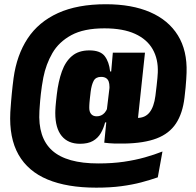

<svg xmlns="http://www.w3.org/2000/svg" viewBox="-20 -692 901 884"><path d="M348.5 -30Q293.5 -30 264 -66Q234.5 -102 234.5 -171.5Q234.5 -177 234.8 -184.2Q235 -191.5 235.8 -201.5Q236.5 -211.5 238 -225.2Q239.5 -239 241.5 -257Q248.5 -317 264.8 -362.8Q281 -408.5 311.5 -434.2Q342 -460 391.5 -460Q442 -460 462.2 -433.5Q482.5 -407 487 -363H526.5L483.5 -278.5Q484 -282.5 484 -286.2Q484 -290 484 -292.5Q484 -306.5 480.5 -316.5Q477 -326.5 468.5 -332.2Q460 -338 445 -338Q421 -338 411.2 -319.8Q401.5 -301.5 397.5 -270.5Q395.5 -252.5 394 -240Q392.5 -227.5 392 -219.5Q391.5 -211.5 391.2 -205.8Q391 -200 391 -195.5Q391 -177 399.8 -166.8Q408.5 -156.5 425.5 -156.5Q436 -156.5 445.2 -160.5Q454.5 -164.5 461.8 -172.8Q469 -181 474 -193L500.5 -128.5H464Q457 -101 443.8 -78.5Q430.5 -56 407.8 -43Q385 -30 348.5 -30ZM605.5 -56.5 460 -35 471 -146 469.5 -166.5 489.5 -332.5 491 -352 499.5 -449.5H647.5ZM460 -35 573 -153Q583.5 -150.5 591 -149.8Q598.5 -149 611.5 -149Q648.5 -149 668.8 -174.8Q689 -200.5 695.5 -250.5Q699 -278 701.2 -298Q703.5 -318 704.8 -332.8Q706 -347.5 706.5 -358Q709 -419.5 683 -465.2Q657 -511 601.8 -536.2Q546.5 -561.5 460.5 -561.5Q366 -561.5 308.5 -530.2Q251 -499 221.2 -447.5Q191.5 -396 179.5 -335Q175.5 -315 172.8 -295.8Q170 -276.5 168 -259Q166 -241.5 164.8 -226.8Q163.5 -212 162.8 -200.5Q162 -189 161.5 -181.5Q154 -58.5 220.2 1Q286.5 60.5 432.5 60.5Q497 60.5 550 52.8Q603 45 647.2 32.5Q691.5 20 728 5.5L706.5 124.5Q670.5 137 629.8 147.8Q589 158.5 538.8 165.2Q488.5 172 423 172Q289.5 172 199.2 134.5Q109 97 65.2 20Q21.5 -57 27.5 -175Q28 -183.5 29 -196.8Q30 -210 31.2 -226Q32.5 -242 34.2 -259.8Q36 -277.5 38 -296Q40 -314.5 42.5 -332.5Q57 -438.5 107.2 -514.8Q157.5 -591 247 -631.8Q336.5 -672.5 467.5 -672.5Q587 -672.5 671.2 -636Q755.5 -599.5 799 -529.2Q842.5 -459 839 -357Q838.5 -344.5 837.5 -327.2Q836.5 -310 834.5 -289Q832.5 -268 829.5 -243Q821 -170 790.2 -123.5Q759.5 -77 701.5 -54.8Q643.5 -32.5 552 -31Q531 -30.5 506.5 -31.2Q482 -32 460 -35Z"/></svg>

Font: Anek Malayalam Medium ExtraBold
Style: Regular
Weight: 800
Version: Version 1.003